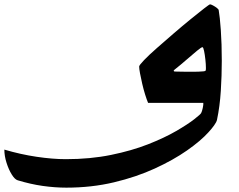

<svg xmlns="http://www.w3.org/2000/svg" viewBox="-570 -473 1100 883"><path d="M235 -144Q246 -144 260 -143.5Q274 -143 290 -143Q299 -143 307 -143Q315 -143 322 -143Q333 -143 343.5 -143.5Q354 -144 367 -145Q374 -146 375.5 -148Q377 -150 377 -160Q377 -177 374.5 -199.5Q372 -222 368.5 -239Q365 -256 361 -256Q356 -256 336 -239.5Q316 -223 288.5 -199Q261 -175 232 -152Q228 -149 229 -146.5Q230 -144 235 -144ZM-267 259Q-155 259 -59.5 239.5Q36 220 111 190.5Q186 161 239.5 130Q293 99 322.5 76Q352 53 355 47Q359 40 362.5 23.5Q366 7 365 0H111Q105 -14 97.5 -38Q90 -62 84 -88Q78 -114 74 -135.5Q70 -157 70 -167Q70 -173 92.5 -196.5Q115 -220 151.5 -252Q188 -284 228.5 -319Q269 -354 306.5 -384.5Q344 -415 368.5 -434Q393 -453 396 -453Q400 -453 409.5 -448Q419 -443 427.5 -436.5Q436 -430 436 -425Q441 -398 445.5 -335Q450 -272 450 -193Q450 -126 445.5 -55Q441 16 428 78Q426 88 414.5 104Q403 120 389 135Q353 175 290 219Q227 263 142 302Q57 341 -46 365.5Q-149 390 -265 390Q-318 390 -374 382Q-430 374 -489 356Q-502 352 -516 329.5Q-530 307 -540 275.5Q-550 244 -550 215Q-476 237 -402 248Q-328 259 -267 259Z"/></svg>

Font: Alkalami
Style: Regular
Weight: 400
Designer: Becca Hirsbrunner Spalinger
Foundry: SIL International
Version: Version 2.000